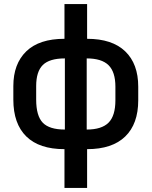

<svg xmlns="http://www.w3.org/2000/svg" viewBox="-20 -730 750 950"><path d="M299 8Q174 8 110 -55Q46 -118 46 -237V-304Q46 -414 110 -476Q174 -538 299 -538V-710H411V-538Q535 -538 599.5 -476Q664 -414 664 -301V-234Q664 -117 599.5 -54.5Q535 8 411 8V200H299ZM551 -301Q551 -374 517 -407.5Q483 -441 409 -441V-89Q483 -89 517 -123Q551 -157 551 -234ZM159 -237Q159 -157 191.5 -123Q224 -89 301 -89V-441Q225 -441 192 -408.5Q159 -376 159 -304Z"/></svg>

Font: Golos UI Medium
Style: Regular
Weight: 500
Designer: A.Korolkova, Vitaly Kuzmin
Foundry: ParaType Ltd
Version: Version 2.000